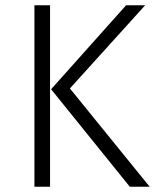

<svg xmlns="http://www.w3.org/2000/svg" viewBox="-20 -705 585 725"><path d="M528 -685 244 -371 545 0H470L173 -368L456 -685ZM169 -685V0H110V-685Z"/></svg>

Font: Jldddboxgfspflltxgxzjzlszac
Style: Regular
Weight: 300
Designer: Carrois Corporate & Edenspiekermann
Foundry: Carrois Corporate GbR & Edenspiekermann AG
Version: Version 2.001